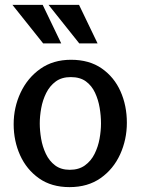

<svg xmlns="http://www.w3.org/2000/svg" viewBox="-20 -754 577 787"><path d="M265 13Q191 13 140 -23Q89 -59 62.5 -117.5Q36 -176 36 -245Q36 -314 64.5 -374.5Q93 -435 145.5 -472Q198 -509 271 -509Q346 -509 397 -473.5Q448 -438 474 -379.5Q500 -321 500 -251Q500 -182 472.5 -121.5Q445 -61 392.5 -24Q340 13 265 13ZM266 -58Q303 -58 328 -76Q353 -94 367.5 -123Q382 -152 388 -185Q394 -218 394 -248Q394 -279 388.5 -312Q383 -345 369.5 -374Q356 -403 332 -420.5Q308 -438 270 -438Q233 -438 208.5 -420Q184 -402 169.5 -373Q155 -344 149 -311Q143 -278 143 -248Q143 -219 148.5 -186Q154 -153 168 -123.5Q182 -94 206 -76Q230 -58 266 -58ZM304 -734 380 -576H305L179 -734ZM155 -734 231 -576H157L31 -734Z"/></svg>

Font: Rosario SemiBold
Style: Regular
Weight: 600
Designer: Hector Gatti
Foundry: Omnibus Type
Version: Version 1.101; ttfautohint (v1.8.1.43-b0c9)